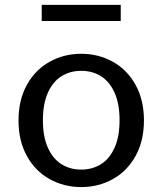

<svg xmlns="http://www.w3.org/2000/svg" viewBox="-20 -748 660 780"><path d="M55.2 -258.8Q55.2 -341.7 89.2 -403.2Q123.3 -464.7 181.6 -497.1Q239.8 -529.5 310 -529.5Q380.2 -529.5 438.4 -497.1Q496.7 -464.7 530.8 -403.2Q564.8 -341.7 564.8 -258.8Q564.8 -175.8 530.8 -114.3Q496.7 -52.8 438.4 -20.4Q380.2 12 310 12Q239.8 12 181.6 -20.4Q123.3 -52.8 89.2 -114.3Q55.2 -175.8 55.2 -258.8ZM465.7 -259.7Q465.7 -326.8 445.2 -371.9Q424.8 -417 389.8 -438.7Q354.7 -460.3 310 -460.3Q265.3 -460.3 230.2 -438.7Q195.2 -417 174.8 -371.9Q154.3 -326.8 154.3 -259.7Q154.3 -192.3 174.8 -147.3Q195.2 -102.3 230.2 -80.7Q265.3 -59 310 -59Q354.7 -59 389.8 -80.7Q424.8 -102.3 445.2 -147.3Q465.7 -192.3 465.7 -259.7ZM149.5 -728.3H470.5V-662.8H149.5Z"/></svg>

Font: Monaspace Xenon Var ExtraLight
Style: Regular
Weight: 200
Designer: Riley Cran and the Lettermatic Team
Version: Version 1.200 (Monaspace Xenon Var)